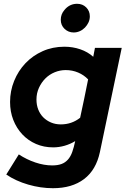

<svg xmlns="http://www.w3.org/2000/svg" viewBox="-20 -773 661 1011"><path d="M13 0ZM260 3Q211 3 169.5 -15Q128 -33 97.5 -65.5Q67 -98 50 -141.5Q33 -185 33 -236Q33 -294 54.5 -347Q76 -400 114 -440Q152 -480 204.5 -503.5Q257 -527 319 -527Q363 -527 402.5 -513.5Q442 -500 471 -474Q473 -485 475.5 -497.5Q478 -510 480 -521H621Q592 -383 563.5 -246.5Q535 -110 506 28Q486 122 422.5 170Q359 218 259 218Q194 218 128.5 199Q63 180 13 146Q30 120 46 93Q62 66 79 40Q120 67 166 82.5Q212 98 255 98Q284 98 304 90.5Q324 83 338 67Q352 51 360.5 27Q369 3 376 -30Q350 -14 320 -5.5Q290 3 260 3ZM172 -249Q172 -220 181.5 -196Q191 -172 208 -155Q225 -138 248.5 -128Q272 -118 300 -118Q358 -118 402 -153Q413 -204 423.5 -254Q434 -304 444 -355Q422 -378 391.5 -391Q361 -404 326 -404Q296 -404 268 -392.5Q240 -381 219 -360Q198 -339 185 -310.5Q172 -282 172 -249ZM368 -602Q340 -602 320 -621Q300 -640 300 -669Q300 -698 319 -720L326 -728Q351 -753 386 -753Q415 -753 434 -734Q453 -715 453 -687Q453 -670 446 -655Q439 -640 427.5 -628Q416 -616 400.5 -609Q385 -602 368 -602Z"/></svg>

Font: Rosa Sans
Style: Bold Italic
Weight: 700
Italic angle: -12°
Designer: Pentagram / MCKL
Foundry: Pentagram / MCKL
Version: Version 1.005;September 16, 2019;FontCreator 11.5.0.2425 64-